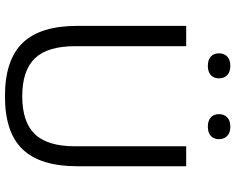

<svg xmlns="http://www.w3.org/2000/svg" viewBox="-109 -853 972 794"><g transform="rotate(90 377.0 -456.0)"><path d="M378 9.5Q228 9.5 157.5 -63.5Q87 -136.5 87 -289.5V-740H171V-281Q171 -166.5 221.2 -114.2Q271.5 -62 378 -62Q484.5 -62 534.8 -114.2Q585 -166.5 585 -281V-740H667.5V-289.5Q667.5 -136.5 597.5 -63.5Q527.5 9.5 378 9.5ZM503.5 -829.5Q479 -829.5 465.5 -841.8Q452 -854 452 -875.5Q452 -897 465.5 -909.8Q479 -922.5 503.5 -922.5Q528.5 -922.5 542 -909.8Q555.5 -897 555.5 -875.5Q555.5 -854 542 -841.8Q528.5 -829.5 503.5 -829.5ZM252.5 -829.5Q227.5 -829.5 214 -841.8Q200.5 -854 200.5 -875.5Q200.5 -897 214 -909.8Q227.5 -922.5 252.5 -922.5Q277 -922.5 290.5 -909.8Q304 -897 304 -875.5Q304 -854 290.5 -841.8Q277 -829.5 252.5 -829.5Z"/></g></svg>

Font: Encode Sans SemiExpanded SemiExpanded
Style: Regular
Weight: 400
Width: 6
Designer: Multiple Designers
Foundry: Impallari Type
Version: Version 3.000; ttfautohint (v1.8.3) -l 8 -r 50 -G 200 -x 14 